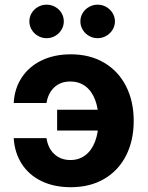

<svg xmlns="http://www.w3.org/2000/svg" viewBox="-20 -783 626 814"><path d="M38.1 -197.3H177.2Q183.6 -153.8 210.9 -129.2Q238.3 -104.5 278.3 -104.5Q314.5 -104.5 341.3 -124.5Q368.2 -144.5 382.8 -182.4Q397.5 -220.2 397.5 -272.5Q397.5 -323.7 382.8 -361.1Q368.2 -398.4 341.3 -418Q314.5 -437.5 278.3 -437.5Q236.3 -437.5 210 -412.6Q183.6 -387.7 177.2 -346.2H38.1Q41.5 -408.2 72.5 -454.8Q103.5 -501.5 157 -527.1Q210.4 -552.7 280.3 -552.7Q361.3 -552.7 421.6 -517.1Q481.9 -481.4 514.4 -417.5Q546.9 -353.5 546.9 -270.5Q546.9 -187.5 514.6 -123.8Q482.4 -60.1 422.1 -24.7Q361.8 10.7 279.8 10.7Q209 10.7 155.5 -15.4Q102.1 -41.5 72 -88.6Q42 -135.7 38.1 -197.3ZM222.2 -317.9H412.1V-229.5H222.2ZM320.8 -692.4Q320.8 -711.6 330.6 -727.8Q340.5 -744 357.4 -753.6Q374.3 -763.2 393.9 -763.2Q413.6 -763.2 430.4 -753.6Q447.3 -744 457.3 -727.8Q467.3 -711.6 467.3 -692.4Q467.3 -673.3 457.3 -657Q447.3 -640.6 430.5 -630.9Q413.7 -621.1 393.9 -621.1Q374 -621.1 357.2 -630.9Q340.3 -640.6 330.6 -657Q320.8 -673.3 320.8 -692.4ZM104.5 -692.4Q104.5 -711.6 114.3 -727.8Q124.2 -744 141 -753.6Q157.9 -763.2 177.6 -763.2Q197.3 -763.2 214.1 -753.7Q231 -744.1 240.7 -727.9Q250.5 -711.6 250.5 -692.4Q250.5 -673.3 240.7 -657Q231 -640.6 214.2 -630.9Q197.4 -621.1 177.6 -621.1Q157.7 -621.1 140.9 -630.9Q124 -640.6 114.3 -657Q104.5 -673.3 104.5 -692.4Z"/></svg>

Font: Inter RS Variable
Style: Regular
Weight: 400
Designer: Rasmus Andersson (customised by Maria Ramos and Noel Pretorius)
Foundry: rsms
Version: Version 3.001;Glyphs 3.2.3 (3260)